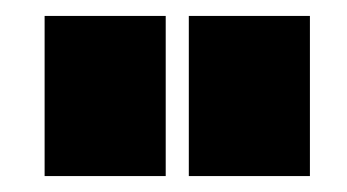

<svg xmlns="http://www.w3.org/2000/svg" viewBox="-20 -726 436 241"><path d="M217 -505V-706H369V-505ZM36 -505V-706H188V-505Z"/></svg>

Font: Orbitron Black
Style: Regular
Weight: 900
Designer: Matt McInerney
Foundry: The League of Moveable Type
Version: Version 2.001